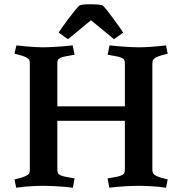

<svg xmlns="http://www.w3.org/2000/svg" viewBox="-20 -872 855 901"><path d="M566 -373V-570Q566 -584 563.5 -590Q561 -596 550 -601Q541 -605 525.3 -608Q509.7 -611 497.3 -613Q485 -615 485 -615L494 -659Q531 -655 570.5 -652.5Q610 -650 633.5 -650Q657 -650 691 -652.5Q725 -655 759 -659L767 -620Q767 -620 757 -617.5Q747 -615 733.5 -611Q720 -607 711 -602.1Q701 -596 698 -590.5Q695 -585 695 -572.5V-77.5Q695 -65 698 -59.5Q701 -54 711 -47.9Q720 -43 733.5 -39Q747 -35 757 -32.5Q767 -30 767 -30L759 9Q725 4 691 2Q657 0 633.5 0Q610 0 570.5 2Q531 4 493 9L485 -35Q485 -35 497.4 -37Q509.9 -39 525.6 -42Q541.4 -45 550 -49Q561 -54 563.5 -60.5Q566 -67 566 -80V-305H249V-80Q249 -67 251.5 -60.5Q254 -54 264.6 -49Q274.2 -45 289.6 -42Q305 -39 317.5 -37Q330 -35 330 -35L322 9Q285 4 245 2Q205 0 181 0Q159 0 124.5 2Q90 4 56 9L48 -30Q48 -30 58.5 -32.5Q69 -35 82 -39Q95 -43 104 -47.9Q115 -54 117.5 -59.5Q120 -65 120 -77.5V-572.5Q120 -585 117.5 -590.5Q115 -596 104 -602.1Q95 -607 82 -611Q69 -615 58.5 -617.5Q48 -620 48 -620L57 -659Q90 -655 124.5 -652.5Q159 -650 181 -650Q205 -650 244.5 -652.5Q284 -655 321 -659L330 -615Q330 -615 317.5 -613Q305 -611 289.6 -608Q274.2 -605 264.6 -601Q254 -596 251.5 -590Q249 -584 249 -572V-373ZM255 -719Q258 -724 271 -742.5Q284 -761 300.5 -783Q317 -805 332 -823.5Q347 -842 354 -847Q369 -851 381 -851.5Q393 -852 407 -852Q423 -852 436 -851Q449 -850 460 -847Q467 -843 481.5 -824.5Q496 -806 513 -783Q530 -760 542.5 -742Q555 -724 558 -719L515 -688L407 -777L299 -688Z"/></svg>

Font: Buenard
Style: Regular
Weight: 400
Version: Version 2.000